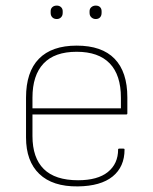

<svg xmlns="http://www.w3.org/2000/svg" viewBox="-20 -654 546 686"><path d="M258 12Q168 13 120.5 -32.5Q73 -78 73 -163V-305Q73 -397 119 -444Q165 -491 254 -491Q344 -491 389.5 -444Q435 -397 435 -306V-249Q435 -245 431 -245H96V-168Q96 -90 136.5 -50Q177 -10 259 -10Q329 -10 365.5 -39.5Q402 -69 402 -120Q402 -123 406 -123H421Q425 -123 425 -120Q425 -58 382.5 -23.5Q340 11 258 12ZM96 -267H412V-305Q412 -386 372 -427.5Q332 -469 254 -469Q175 -469 135.5 -427Q96 -385 96 -305ZM183 -586Q173 -586 167 -592Q161 -598 161 -608V-614Q161 -623 167 -628.5Q173 -634 183 -634Q192 -634 198 -628.5Q204 -623 204 -614V-608Q204 -598 198 -592Q192 -586 183 -586ZM322 -586Q313 -586 306.5 -592Q300 -598 300 -608V-614Q300 -623 306.5 -628.5Q313 -634 322 -634Q332 -634 337.5 -628.5Q343 -623 343 -614V-608Q343 -598 337.5 -592Q332 -586 322 -586Z"/></svg>

Font: Sofia Sans Thin
Style: Regular
Weight: 250
Designer: Botio Nikoltchev, Ani Petrova
Foundry: lettersoup
Version: Version 4.101